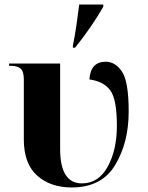

<svg xmlns="http://www.w3.org/2000/svg" viewBox="-20 -816 652 846"><path d="M301 -606H311Q344 -647 377 -694.5Q410 -742 435 -786V-796H329Q324 -755 317 -706.5Q310 -658 301 -614ZM296 10Q428 10 487.5 -89Q547 -188 547 -324Q547 -457 517.5 -500.5Q488 -544 446 -544Q379 -544 374 -466Q438 -457 466.5 -417Q495 -377 495 -262Q495 -155 454.5 -81.5Q414 -8 341 -8Q245 -8 245 -159V-536H20V-526H29Q57 -526 71 -513.5Q85 -501 85 -466V-201Q85 -95 143.5 -42.5Q202 10 296 10Z"/></svg>

Font: Noto Serif Display SemiCondensed Extra
Style: Regular
Weight: 800
Width: 4
Designer: Monotype Design Team
Foundry: Monotype Imaging Inc.
Version: Version 1.900